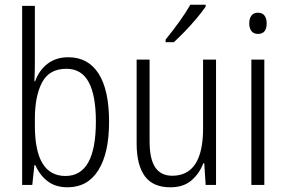

<svg xmlns="http://www.w3.org/2000/svg" viewBox="-20 -785 1217 815"><path d="M128 -523Q128 -503 127.5 -481Q127 -459 126 -440H129Q146 -487 182 -514.5Q218 -542 270 -542Q354 -542 398.5 -472.5Q443 -403 443 -268Q443 -135 397.5 -62.5Q352 10 267 10Q216 10 182.5 -15.5Q149 -41 130 -84H126L117 0H74V-760H128ZM262 -493Q189 -493 158.5 -435Q128 -377 128 -280V-252Q128 -38 258 -38Q387 -38 387 -269Q387 -380 356.5 -436.5Q326 -493 262 -493Z M897 -532V0H853L847 -92H843Q827 -49 793 -19.5Q759 10 703 10Q629 10 594.5 -37.5Q560 -85 560 -176V-532H615V-186Q615 -110 639 -74.5Q663 -39 711 -39Q842 -39 842 -240V-532ZM853 -757Q838 -735 814.5 -707Q791 -679 765 -652Q739 -625 718 -606H683V-617Q713 -654 740.5 -692Q768 -730 788 -765H853Z M1075 -731Q1094 -731 1103 -718.5Q1112 -706 1112 -686Q1112 -641 1075 -641Q1057 -641 1047.5 -653Q1038 -665 1038 -686Q1038 -706 1047 -718.5Q1056 -731 1075 -731ZM1102 -532V0H1047V-532Z"/></svg>

Font: Noto Sans Gujarati UI Condensed Light
Style: Regular
Weight: 300
Width: 3
Designer: Jelle Bosma - Monotype Design Team, Universal Thirst
Foundry: Monotype Imaging Inc.
Version: Version 2.106; ttfautohint (v1.8.4.7-5d5b)